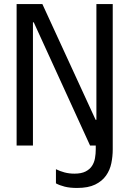

<svg xmlns="http://www.w3.org/2000/svg" viewBox="-20 -720 640 950"><path d="M457 -700H537.8V0H425.6L147 -609.6H143V0H62.2V-700H189.6L453 -127.4H457ZM537.8 19Q537.8 53.6 530.9 87.5Q524 121.4 504.6 148.9Q485.2 176.4 450.8 193.2Q416.4 210 361.4 210Q325.6 210 300 203.5Q274.4 197 256.8 187.2V117.2Q277 127.2 299.6 133.2Q322.2 139.2 348.4 139.2Q382.4 139.2 403.2 128.6Q424 118 435.1 101.1Q446.2 84.2 450 62.6Q453.8 41 453.8 19V-10H537.8Z"/></svg>

Font: CommitMonoV143 ExtLt
Style: Regular
Weight: 200
Monospace: yes
Designer: Eigil Nikolajsen
Foundry: Eigil Nikolajsen
Version: Version 1.143